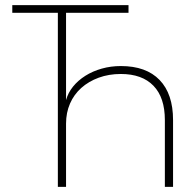

<svg xmlns="http://www.w3.org/2000/svg" viewBox="-20 -730 746 750"><path d="M238 -680V-339Q246 -368 265.5 -392Q285 -416 313.5 -434Q342 -452 377.5 -462Q413 -472 452 -472Q551 -472 603.5 -417.5Q656 -363 656 -261V0H624V-261Q624 -349 579.5 -395Q535 -441 452 -441Q405 -441 365.5 -426.5Q326 -412 297.5 -386.5Q269 -361 253.5 -325.5Q238 -290 238 -247V0H206V-680H28V-710H482V-680Z"/></svg>

Font: Geist Thin
Style: Regular
Weight: 400
Designer: Basement.studio, Andrés Briganti, Mateo Zaragoza
Foundry: Basement.studio, Vercel, Andrés Briganti, Guido Ferreyra, Mateo Zaragoza
Version: Version 1.401